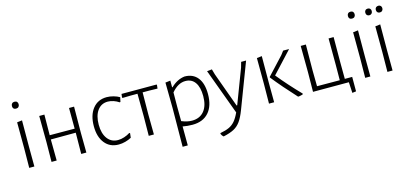

<svg xmlns="http://www.w3.org/2000/svg" viewBox="-69 -1148 3918 1837"><g transform="rotate(-15 1890.5 -229.0)"><path d="M141 -457 140 -198 141 0H90L92 -195L91 -451ZM150 -615Q150 -599 141 -589.5Q132 -580 116 -580Q100 -580 91.5 -588.5Q83 -597 83 -613Q83 -629 92 -638.5Q101 -648 117 -648Q133 -648 141.5 -639Q150 -630 150 -615Z M605 0 607 -195V-210L360 -209V-198L362 0H311L313 -195L311 -455H362L360 -251L607 -250L606 -455H656L654 -198L656 0Z M1106 -428 1096 -383 1088 -382Q1065 -398 1036 -408Q1007 -418 979 -418Q914 -418 876.5 -366.5Q839 -315 839 -226Q839 -139 877 -88Q915 -37 981 -37Q1011 -37 1043 -47.5Q1075 -58 1101 -75L1108 -71L1103 -27Q1076 -12 1042.5 -3Q1009 6 976 6Q890 6 840 -56Q790 -118 790 -224Q790 -333 841 -397.5Q892 -462 980 -462Q1012 -462 1046.5 -452.5Q1081 -443 1106 -428Z M1392 -417H1325L1323 -198L1325 0H1274L1276 -195L1274 -417H1208L1126 -415L1122 -421L1126 -455H1472L1476 -451L1472 -415Z M1925 -240Q1925 -123 1868 -58.5Q1811 6 1707 6Q1657 6 1610 -3L1611 185H1560L1563 -195L1560 -451L1610 -457V-391H1615Q1677 -451 1751 -460Q1834 -460 1879.5 -403Q1925 -346 1925 -240ZM1876 -233Q1876 -321 1842.5 -368.5Q1809 -416 1747 -416Q1674 -416 1610 -340L1609 -198L1610 -56Q1665 -33 1712 -33Q1790 -33 1833 -85.5Q1876 -138 1876 -233Z M2167 -63 2296 -402 2311 -455H2360L2190 -9Q2164 59 2136.5 97Q2109 135 2070.5 155.5Q2032 176 1969 190H1963Q1949 177 1942 160L1943 152Q1998 142 2032 126Q2066 110 2091 81Q2116 52 2140 0L1973 -453L2022 -458L2037 -405L2161 -63Z M2516 -457 2515 -198 2516 0H2465L2467 -195L2466 -451ZM2801 -10V-3Q2790 2 2775.5 4.5Q2761 7 2757 8L2750 6Q2629 -125 2538 -239V-245L2699 -418L2727 -455H2786L2591 -245Q2687 -127 2801 -10Z M3256 0H2901L2903 -195L2901 -455H2952L2950 -198L2952 -42L3177 -41L3178 -195L3177 -455H3227L3226 -198L3227 -41H3300V102L3262 107Z M3469 -457 3468 -198 3469 0H3418L3420 -195L3419 -451ZM3478 -615Q3478 -599 3469 -589.5Q3460 -580 3444 -580Q3428 -580 3419.5 -588.5Q3411 -597 3411 -613Q3411 -629 3420 -638.5Q3429 -648 3445 -648Q3461 -648 3469.5 -639Q3478 -630 3478 -615Z M3689 -457 3688 -198 3689 0H3638L3640 -195L3639 -451ZM3644 -602Q3644 -587 3635 -577.5Q3626 -568 3612 -568Q3597 -568 3588.5 -577Q3580 -586 3580 -601Q3580 -616 3588.5 -625Q3597 -634 3613 -634Q3627 -634 3635.5 -625Q3644 -616 3644 -602ZM3749 -602Q3749 -587 3740 -577.5Q3731 -568 3716 -568Q3701 -568 3692.5 -577Q3684 -586 3684 -601Q3684 -616 3693 -625Q3702 -634 3718 -634Q3732 -634 3740.5 -625Q3749 -616 3749 -602Z"/></g></svg>

Font: t
Style: Regular
Weight: 300
Designer: Juan Pablo del Peral
Foundry: Huerta Tipografica
Version: Version 2.004; ttfautohint (v1.8.1)